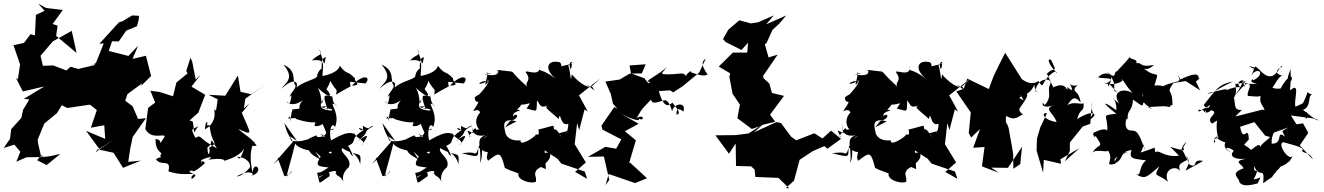

<svg xmlns="http://www.w3.org/2000/svg" viewBox="-55 -908 7122 1033"><path d="M656 -825 603 -793 585 -788 480 -673 503 -674 461 -569 428 -554 479 -575 503 -628 451 -557 366 -537 325 -549 302 -529 231 -556 176 -554 163 -608 230 -686 331 -742 357 -623 247 -715 255 -770 228 -779 283 -854 193 -865 151 -888 185 -850 138 -828 133 -718 109 -724 74 -677 -18 -657 18 -664 53 -561 41 -480 29 -492 68 -416 184 -443 73 -376 103 -373 69 -317 60 -274 5 -213 -1 -161 -35 -112 22 -130 80 -61 183 -67 58 -101 33 -38 88 -62 177 -63 216 -68 270 -80 196 -20 145 -46 165 -71 149 -141 148 -157 183 -243 251 -299 278 -342 307 -327 429 -345 466 -316 434 -221 506 -234 511 -161 408 -204 479 -107 556 -156C524 -133 489 -114 460 -88L470 -105L556 -86L607 -5L703 -44L635 -37L645 -105L666 -205L656 -167L730 -272L688 -268L658 -337L608 -374L618 -365L631 -402L710 -460L706 -451L702 -444L758 -499L730 -608L658 -591L688 -662L636 -607L530 -634L548 -686L584 -685L624 -743L682 -767L691 -801L693 -823Z M954 -513 894 -464 876 -390 804 -413 754 -420 780 -356 742 -328 727 -214C759 -150 837 -196 830 -171C787 -108 830 -157 782 -160C779 -80 832 -91 806 -72C812 -72 820 -9 818 -54C839 -61 812 -71 784 -51C813 -9 868 -59 851 14C915 35 948 27 992 28C962 44 975 71 996 36C1005 32 934 13 980 9C978 19 997 17 1048 -31C1017 -66 1040 12 1028 -42C1013 -47 1115 -81 1066 -49C1074 -49 1148 -63 1156 -40C1145 -48 1223 -52 1260 -110C1233 -37 1233 -54 1221 -65C1288 -58 1296 -16 1288 -5C1267 18 1243 42 1217 41C1314 -9 1314 45 1296 39C1377 14 1305 -53 1305 23C1278 -86 1307 -135 1312 -141C1332 -167 1273 -111 1326 -125C1288 -175 1281 -166 1226 -215C1309 -177 1297 -182 1246 -301L1287 -351L1257 -325L1265 -377L1378 -457L1297 -401L1239 -414L1225 -502L1157 -393L1067 -398L1116 -374C1107 -295 1105 -313 1097 -321C1104 -286 1101 -244 1048 -212C1049 -261 1067 -259 1058 -235C1096 -233 1049 -220 1074 -225C1083 -126 1128 -148 1069 -112C1081 -99 1063 -45 1061 -115C1103 -140 1059 -190 1112 -110C1008 -164 1031 -187 997 -166C961 -228 989 -210 1014 -231C980 -192 995 -169 983 -251C985 -257 904 -285 924 -223L1012 -302L1049 -398L975 -442L1025 -506L998 -480L979 -577L963 -612L970 -598L947 -526Z M1504 -175 1521 -145 1417 -26 1453 -57C1428 -68 1445 -49 1475 40C1512 36 1541 -23 1489 42C1488 21 1509 -35 1533 -135C1554 -105 1623 -90 1687 -92C1638 -15 1641 -15 1713 -7C1681 11 1682 18 1651 22C1670 91 1649 85 1718 40C1725 -18 1654 65 1661 43C1753 -5 1762 15 1750 24C1774 56 1764 23 1798 76C1783 59 1787 19 1822 -9C1842 -58 1769 -86 1786 -111C1874 -57 1891 -105 1883 -24C1869 -91 1795 -109 1845 -66C1819 -139 1803 -139 1794 -113C1890 -150 1807 -148 1902 -209C1843 -242 1907 -175 1897 -231C1944 -203 1922 -229 1955 -231C1882 -188 1949 -212 1868 -147C1933 -196 1931 -181 1891 -127C1921 -151 1865 -159 1852 -190C1841 -183 1833 -216 1727 -153C1714 -178 1723 -262 1748 -225C1772 -291 1733 -332 1734 -351C1782 -335 1738 -324 1733 -389C1694 -394 1673 -413 1709 -316C1713 -325 1636 -336 1704 -336C1657 -318 1743 -331 1731 -313C1714 -314 1639 -316 1686 -375C1665 -316 1686 -384 1654 -436C1716 -377 1742 -382 1700 -430C1671 -383 1727 -459 1720 -475C1758 -409 1760 -437 1753 -399C1864 -466 1824 -427 1829 -468L1911 -459C1943 -491 1905 -518 1838 -447C1897 -450 1849 -466 1855 -486C1807 -536 1818 -498 1773 -554C1767 -529 1735 -510 1680 -499C1681 -557 1702 -593 1623 -583C1663 -623 1684 -604 1662 -646C1693 -557 1686 -544 1698 -600C1671 -596 1676 -565 1676 -507C1694 -572 1648 -518 1652 -499C1646 -475 1540 -470 1517 -402C1567 -451 1543 -509 1458 -430C1482 -465 1533 -485 1470 -560C1547 -527 1513 -471 1535 -448C1541 -435 1494 -389 1505 -388C1518 -414 1512 -368 1502 -350C1466 -387 1502 -314 1574 -369C1529 -315 1592 -328 1517 -319C1519 -283 1520 -357 1507 -255C1502 -291 1515 -290 1494 -270C1572 -278 1523 -263 1534 -269C1630 -238 1639 -256 1643 -247C1614 -211 1705 -238 1675 -252C1713 -179 1677 -204 1743 -216C1720 -190 1731 -242 1697 -199C1704 -199 1700 -178 1673 -172C1673 -172 1590 -166 1611 -134C1586 -83 1650 -64 1671 -48C1622 -121 1642 -88 1704 -34C1701 -71 1679 -70 1689 -44C1725 -135 1747 -65 1712 -87C1735 -168 1691 -159 1668 -189C1726 -158 1722 -138 1717 -185C1706 -182 1663 -150 1646 -180C1606 -160 1579 -160 1609 -119C1612 -194 1611 -137 1513 -150C1492 -199 1491 -186 1474 -247L1543 -150Z M2032 -175 2049 -145 1945 -26 1981 -57C1956 -68 1973 -49 2003 40C2040 36 2069 -23 2017 42C2016 21 2037 -35 2061 -135C2082 -105 2151 -90 2215 -92C2166 -15 2169 -15 2241 -7C2209 11 2210 18 2179 22C2198 91 2177 85 2246 40C2253 -18 2182 65 2189 43C2281 -5 2290 15 2278 24C2302 56 2292 23 2326 76C2311 59 2315 19 2350 -9C2370 -58 2297 -86 2314 -111C2402 -57 2419 -105 2411 -24C2397 -91 2323 -109 2373 -66C2347 -139 2331 -139 2322 -113C2418 -150 2335 -148 2430 -209C2371 -242 2435 -175 2425 -231C2472 -203 2450 -229 2483 -231C2410 -188 2477 -212 2396 -147C2461 -196 2459 -181 2419 -127C2449 -151 2393 -159 2380 -190C2369 -183 2361 -216 2255 -153C2242 -178 2251 -262 2276 -225C2300 -291 2261 -332 2262 -351C2310 -335 2266 -324 2261 -389C2222 -394 2201 -413 2237 -316C2241 -325 2164 -336 2232 -336C2185 -318 2271 -331 2259 -313C2242 -314 2167 -316 2214 -375C2193 -316 2214 -384 2182 -436C2244 -377 2270 -382 2228 -430C2199 -383 2255 -459 2248 -475C2286 -409 2288 -437 2281 -399C2392 -466 2352 -427 2357 -468L2439 -459C2471 -491 2433 -518 2366 -447C2425 -450 2377 -466 2383 -486C2335 -536 2346 -498 2301 -554C2295 -529 2263 -510 2208 -499C2209 -557 2230 -593 2151 -583C2191 -623 2212 -604 2190 -646C2221 -557 2214 -544 2226 -600C2199 -596 2204 -565 2204 -507C2222 -572 2176 -518 2180 -499C2174 -475 2068 -470 2045 -402C2095 -451 2071 -509 1986 -430C2010 -465 2061 -485 1998 -560C2075 -527 2041 -471 2063 -448C2069 -435 2022 -389 2033 -388C2046 -414 2040 -368 2030 -350C1994 -387 2030 -314 2102 -369C2057 -315 2120 -328 2045 -319C2047 -283 2048 -357 2035 -255C2030 -291 2043 -290 2022 -270C2100 -278 2051 -263 2062 -269C2158 -238 2167 -256 2171 -247C2142 -211 2233 -238 2203 -252C2241 -179 2205 -204 2271 -216C2248 -190 2259 -242 2225 -199C2232 -199 2228 -178 2201 -172C2201 -172 2118 -166 2139 -134C2114 -83 2178 -64 2199 -48C2150 -121 2170 -88 2232 -34C2229 -71 2207 -70 2217 -44C2253 -135 2275 -65 2240 -87C2263 -168 2219 -159 2196 -189C2254 -158 2250 -138 2245 -185C2234 -182 2191 -150 2174 -180C2134 -160 2107 -160 2137 -119C2140 -194 2139 -137 2041 -150C2020 -199 2019 -186 2002 -247L2071 -150Z M2688 -256C2750 -274 2725 -306 2706 -282C2700 -316 2774 -311 2727 -318C2790 -380 2714 -350 2721 -349C2789 -332 2815 -380 2778 -324C2839 -310 2831 -297 2834 -368C2855 -341 2850 -324 2894 -341C2870 -331 2891 -321 2951 -268C2962 -323 2956 -223 3003 -242C3001 -179 2970 -185 3004 -205C2929 -183 2957 -200 2967 -169C2921 -249 2931 -184 2923 -229C2926 -237 2881 -219 2841 -211C2855 -159 2812 -197 2830 -187C2828 -172 2738 -116 2746 -153C2667 -145 2662 -203 2665 -190C2661 -216 2632 -280 2724 -255L2662 -223ZM3099 -454C3142 -426 3152 -406 3132 -440C3134 -444 3099 -420 3021 -508C3015 -442 3015 -529 3002 -556C3051 -577 2993 -591 3015 -535C3029 -563 3011 -564 3036 -567C2926 -546 2983 -545 2957 -573C2885 -590 2872 -533 2937 -483C2846 -552 2845 -511 2849 -554C2856 -486 2766 -539 2774 -518C2810 -471 2763 -468 2782 -441C2677 -535 2719 -520 2680 -525C2629 -530 2607 -536 2626 -526C2624 -492 2576 -508 2550 -504C2634 -524 2541 -504 2567 -519C2568 -475 2538 -427 2573 -469C2541 -482 2493 -443 2550 -463C2610 -507 2542 -411 2507 -386C2579 -401 2544 -422 2499 -384C2501 -332 2547 -397 2490 -310C2549 -334 2508 -269 2562 -314C2537 -328 2479 -263 2523 -211C2489 -215 2460 -171 2476 -171C2438 -244 2481 -173 2509 -200C2501 -252 2488 -165 2483 -242C2480 -170 2532 -176 2557 -180C2497 -161 2540 -117 2527 -31C2555 -85 2514 -158 2571 -179C2508 -142 2522 -82 2501 -83C2476 -59 2546 -98 2429 -84C2529 -59 2515 -61 2519 -115C2585 -61 2570 -121 2565 -64C2604 -67 2545 -89 2571 -43C2630 -89 2638 -97 2661 -5C2693 14 2749 25 2733 30C2734 66 2811 83 2829 69C2831 28 2814 36 2833 5C2921 -51 2903 -68 2905 -86C2842 -91 2849 -68 2805 -32L2882 2L2875 -99L2944 -54L2965 -28L3091 15L3104 54L3039 17L3097 -34L3037 -132L3050 -246L3061 -208L3090 -319L3107 -309L3060 -395L3173 -485L3126 -440Z M3398 -513 3333 -512 3279 -480 3202 -469 3231 -403 3243 -350 3267 -323 3250 -332 3181 -232 3186 -211 3288 -158 3260 -108 3202 -118 3108 -64 3194 -66 3223 60 3203 88 3220 28 3362 77 3426 51 3334 -34 3329 -28 3366 -153 3307 -202 3381 -242 3262 -310C3346 -260 3401 -252 3378 -271C3417 -251 3410 -298 3369 -273C3403 -320 3370 -291 3447 -372C3457 -341 3487 -363 3525 -369C3553 -359 3560 -301 3562 -312C3569 -352 3639 -363 3622 -308C3620 -308 3581 -344 3585 -291C3602 -295 3607 -304 3562 -356C3528 -318 3503 -365 3490 -418L3550 -422L3567 -411L3619 -445L3707 -518L3742 -592C3737 -588 3702 -574 3752 -508C3734 -492 3683 -512 3663 -519C3670 -541 3614 -490 3636 -482C3637 -534 3597 -502 3512 -509C3500 -532 3483 -477 3534 -551C3501 -509 3392 -464 3444 -468C3417 -447 3371 -412 3481 -398L3412 -487L3340 -513L3332 -556L3419 -562Z M4108 -825 4024 -788 3985 -782 3923 -799 3864 -749 3835 -698 3849 -682 3934 -639 3970 -678 3965 -625H3888L3812 -550L3874 -513L3869 -496L3886 -404L3926 -345L3912 -272L3990 -214L4033 -229L3972 -190L3902 -181L3794 -180L3867 -81L3903 -136L3905 -15L3986 -13L4005 4L4009 44L4133 49L4191 105L4173 104L4217 64L4247 -48L4318 -95L4380 -122L4397 -108L4470 -161L4416 -205L4370 -163L4326 -191L4229 -153L4201 -173L4147 -246L4122 -251L4001 -196L4047 -236L4116 -253L4088 -291L4163 -392L4098 -408L4084 -459L4052 -488L4051 -500L4129 -614L4080 -599L4060 -670L4069 -676L4101 -747L4137 -780L4175 -825L4067 -777Z M4680 -256C4742 -274 4717 -306 4698 -282C4692 -316 4766 -311 4719 -318C4782 -380 4706 -350 4713 -349C4781 -332 4807 -380 4770 -324C4831 -310 4823 -297 4826 -368C4847 -341 4842 -324 4886 -341C4862 -331 4883 -321 4943 -268C4954 -323 4948 -223 4995 -242C4993 -179 4962 -185 4996 -205C4921 -183 4949 -200 4959 -169C4913 -249 4923 -184 4915 -229C4918 -237 4873 -219 4833 -211C4847 -159 4804 -197 4822 -187C4820 -172 4730 -116 4738 -153C4659 -145 4654 -203 4657 -190C4653 -216 4624 -280 4716 -255L4654 -223ZM5091 -454C5134 -426 5144 -406 5124 -440C5126 -444 5091 -420 5013 -508C5007 -442 5007 -529 4994 -556C5043 -577 4985 -591 5007 -535C5021 -563 5003 -564 5028 -567C4918 -546 4975 -545 4949 -573C4877 -590 4864 -533 4929 -483C4838 -552 4837 -511 4841 -554C4848 -486 4758 -539 4766 -518C4802 -471 4755 -468 4774 -441C4669 -535 4711 -520 4672 -525C4621 -530 4599 -536 4618 -526C4616 -492 4568 -508 4542 -504C4626 -524 4533 -504 4559 -519C4560 -475 4530 -427 4565 -469C4533 -482 4485 -443 4542 -463C4602 -507 4534 -411 4499 -386C4571 -401 4536 -422 4491 -384C4493 -332 4539 -397 4482 -310C4541 -334 4500 -269 4554 -314C4529 -328 4471 -263 4515 -211C4481 -215 4452 -171 4468 -171C4430 -244 4473 -173 4501 -200C4493 -252 4480 -165 4475 -242C4472 -170 4524 -176 4549 -180C4489 -161 4532 -117 4519 -31C4547 -85 4506 -158 4563 -179C4500 -142 4514 -82 4493 -83C4468 -59 4538 -98 4421 -84C4521 -59 4507 -61 4511 -115C4577 -61 4562 -121 4557 -64C4596 -67 4537 -89 4563 -43C4622 -89 4630 -97 4653 -5C4685 14 4741 25 4725 30C4726 66 4803 83 4821 69C4823 28 4806 36 4825 5C4913 -51 4895 -68 4897 -86C4834 -91 4841 -68 4797 -32L4874 2L4867 -99L4936 -54L4957 -28L5083 15L5096 54L5031 17L5089 -34L5029 -132L5042 -246L5053 -208L5082 -319L5099 -309L5052 -395L5165 -485L5118 -440Z M5397 0 5396 -79 5392 -105 5372 -217C5363 -256 5353 -230 5358 -284C5411 -255 5420 -282 5453 -295C5448 -289 5423 -309 5431 -326C5478 -391 5492 -421 5433 -391C5479 -443 5457 -392 5433 -489C5440 -448 5406 -441 5453 -368C5390 -398 5478 -372 5510 -452C5515 -397 5547 -413 5515 -417C5528 -496 5606 -490 5597 -457C5573 -418 5612 -396 5566 -342C5549 -379 5536 -301 5633 -352C5549 -318 5607 -314 5630 -251C5557 -263 5544 -303 5578 -299L5542 -223L5524 -162L5522 -98L5557 21L5561 -48L5654 -27L5650 -51L5753 -111L5674 -40L5701 -96V-141L5770 -227L5811 -242L5820 -360C5806 -286 5853 -321 5796 -257C5867 -294 5829 -325 5740 -267C5758 -333 5778 -299 5775 -353C5761 -340 5689 -380 5667 -309C5709 -376 5720 -401 5759 -357C5750 -423 5716 -409 5729 -436C5767 -479 5745 -430 5702 -454C5726 -413 5704 -420 5689 -441C5686 -389 5695 -479 5612 -438C5583 -501 5572 -520 5579 -513C5624 -555 5634 -510 5600 -586C5575 -597 5588 -559 5629 -518C5636 -509 5633 -531 5611 -518C5539 -467 5567 -420 5531 -473C5525 -463 5467 -435 5404 -525C5385 -497 5360 -468 5401 -511C5365 -535 5353 -498 5377 -508C5373 -490 5374 -535 5441 -485L5353 -624C5332 -582 5311 -542 5291 -499L5265 -429L5149 -485L5130 -430L5090 -416L5168 -303L5157 -192L5170 -168L5218 -214L5181 -113L5242 -117L5228 -13L5320 22L5278 -6L5368 -5L5444 -119L5434 -25Z M6342 -31 6305 -104C6303 -86 6291 -109 6328 -146C6300 -89 6312 -133 6315 -100C6229 -111 6219 -146 6288 -70C6189 -59 6181 -121 6147 -76C6141 -66 6168 -58 6157 -114C6075 -80 6043 -86 6060 -56C6122 -129 6084 -175 6105 -98C6070 -209 6056 -205 6025 -206C5982 -213 6009 -300 6013 -260C6006 -322 6036 -301 6041 -372C6094 -337 6102 -313 6092 -403C6105 -391 6074 -359 6103 -354C6101 -347 6183 -297 6121 -332C6221 -337 6201 -339 6238 -332C6250 -346 6224 -333 6253 -343C6255 -440 6214 -397 6258 -461L6324 -472L6402 -422L6379 -469C6429 -508 6369 -474 6394 -482C6397 -519 6365 -514 6284 -475C6275 -490 6328 -440 6279 -507C6309 -453 6286 -483 6204 -445C6251 -418 6206 -457 6156 -447C6184 -544 6173 -479 6104 -536C6088 -573 6095 -504 6154 -559C6072 -542 6093 -575 6058 -568C6069 -593 6026 -585 6023 -601C5998 -567 5954 -527 5956 -525C5933 -525 5957 -472 5902 -521C5982 -430 5900 -424 5970 -409C5942 -405 5901 -494 5907 -442C5945 -503 5904 -479 5852 -492C5918 -553 5956 -461 5885 -460C5977 -443 6001 -490 5975 -476C5989 -490 5981 -471 6039 -407C5993 -436 5921 -420 5967 -350C5899 -402 5955 -390 5951 -315C5877 -369 5868 -360 5951 -296C5860 -286 5909 -289 5902 -205C5889 -228 5805 -188 5830 -180C5828 -151 5875 -212 5827 -194C5893 -101 5859 -146 5821 -85C5842 -115 5939 -72 5893 -113C5958 -49 5870 -12 5945 -26C5946 -50 5915 -50 6014 -91C5934 -74 5955 -33 5923 -22C6003 -43 5957 -90 6033 -101C6014 -47 6055 -55 6111 -45C6065 -6 6091 39 6057 30C6108 59 6113 45 6183 -13C6148 51 6169 20 6229 70C6198 -1 6278 -21 6293 13C6286 -23 6282 -25 6353 -57C6320 -31 6327 -109 6344 -23C6395 2 6352 -56 6418 -42L6324 10Z M6627 -317C6572 -311 6600 -360 6575 -408C6555 -361 6610 -371 6591 -457C6622 -453 6697 -494 6619 -460C6710 -467 6648 -424 6659 -390C6665 -398 6753 -368 6736 -420C6705 -338 6752 -350 6751 -295C6744 -281 6810 -259 6792 -299L6794 -309L6736 -318L6591 -281ZM6858 -173C6807 -213 6853 -133 6787 -135C6782 -197 6827 -218 6780 -191C6792 -164 6746 -153 6725 -118C6724 -148 6676 -98 6676 -102C6631 -142 6629 -114 6664 -158C6660 -245 6635 -130 6617 -226L6694 -251L6752 -178L6778 -171L6802 -196L6921 -238L6890 -287L7015 -270L7029 -262C7065 -261 7021 -253 6971 -308C6957 -235 7006 -286 6955 -317C7003 -332 6978 -400 7007 -399C6960 -407 6999 -442 6955 -352C6990 -378 6967 -354 6914 -334C6906 -376 6943 -471 6887 -422C6883 -437 6893 -441 6888 -539C6891 -533 6850 -458 6893 -474C6906 -512 6870 -499 6835 -432C6775 -421 6751 -486 6744 -378C6816 -453 6820 -510 6855 -499C6836 -500 6782 -517 6843 -549C6840 -569 6823 -512 6789 -499C6742 -489 6738 -539 6663 -553C6710 -525 6693 -546 6734 -522C6685 -560 6707 -564 6677 -501C6707 -553 6763 -515 6687 -475C6694 -493 6649 -465 6710 -458C6634 -450 6667 -481 6586 -392C6658 -482 6624 -510 6640 -439C6661 -508 6568 -464 6629 -431C6604 -460 6491 -401 6553 -417C6540 -437 6541 -427 6440 -406C6470 -401 6468 -417 6580 -470C6499 -454 6486 -424 6422 -344C6434 -306 6469 -371 6449 -329C6413 -333 6391 -288 6393 -319C6403 -313 6441 -320 6432 -301C6413 -354 6411 -273 6462 -315C6513 -300 6424 -274 6467 -243C6513 -273 6479 -262 6496 -177C6518 -169 6453 -141 6518 -186C6443 -148 6496 -118 6479 -164C6513 -189 6464 -164 6537 -142C6525 -108 6552 -97 6572 -85C6508 -126 6570 -114 6583 -96C6555 -69 6586 -47 6648 -54C6571 -39 6633 -23 6635 -2C6554 25 6619 54 6612 70C6631 104 6691 83 6711 79C6737 28 6727 53 6690 57C6731 -22 6685 38 6693 -14C6721 58 6751 -21 6741 78C6837 7 6751 84 6815 11C6777 34 6820 13 6834 -11C6909 -42 6857 -48 6859 -62C6843 -37 6876 -4 6902 -77C6889 -25 6812 -135 6849 -143C6937 -120 6965 -109 6950 -98C6956 -80 6993 -92 7008 -51L6938 -126L6984 -193L6956 -244L6901 -237L6844 -203Z"/></svg>

Font: Hussar Lance
Style: ExBd
Weight: 700
Foundry: Cannot Into Space Fonts, PlusOne Fonts
Version: Version 2.270